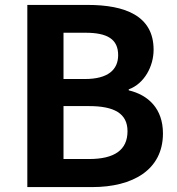

<svg xmlns="http://www.w3.org/2000/svg" viewBox="-20 -760 721 780"><path d="M91 0H355C518 0 642 -69 642 -218C642 -318 583 -374 503 -393V-397C566 -420 604 -490 604 -558C604 -696 488 -740 336 -740H91ZM238 -329H342C444 -329 498 -299 498 -227C498 -150 444 -114 342 -114H238ZM327 -627C416 -627 460 -601 460 -536C460 -477 419 -439 325 -439H238V-627Z"/></svg>

Font: Kinto Sans
Style: Bold
Weight: 700
Designer: Authors: Ryoko NISHIZUKA  (kana & ideographs); Paul D. Hunt (Latin, Greek & Cyrillic); Wenlong ZHANG  (bopomofo); Sandol
Foundry: Adobe Systems Incorporated, ookami Inc.
Version: Version 0.001